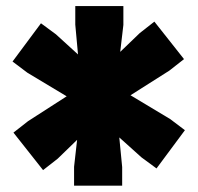

<svg xmlns="http://www.w3.org/2000/svg" viewBox="-20 -770 638 620"><path d="M219.2 -170.4V-231.4L229 -318.4L166.5 -257.8L119.1 -220.7L23.4 -341.8L70.8 -378.9L195.3 -459L68.4 -535.2L20.5 -571.3L112.3 -694.8L160.6 -659.2L231.9 -594.2L223.1 -690.4V-750.5H378.4V-689.5L368.2 -602.5L431.2 -663.1L478.5 -700.2L574.2 -579.1L526.9 -542L401.4 -462.4L529.3 -385.7L577.1 -349.6L485.4 -226.1L437 -261.7L365.2 -326.2L374.5 -230.5V-170.4Z"/></svg>

Font: Holtwood One SC
Style: Regular
Weight: 400
Designer: Vernon Adams
Foundry: Vernon Adams
Version: Version 1.100; ttfautohint (v1.8.4.7-5d5b)